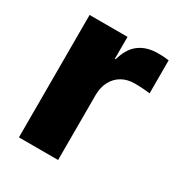

<svg xmlns="http://www.w3.org/2000/svg" viewBox="-133 -626 672 719"><g transform="rotate(30 202.5 -266.5)"><path d="M50.8 0V-529.3H214.8V-434.6H218.3Q232.4 -485.8 264.4 -509.5Q296.4 -533.2 345.2 -533.2Q357.9 -533.2 369.6 -532.5Q381.3 -531.7 392.1 -530.3V-387.2Q381.3 -389.2 361.8 -390.4Q342.3 -391.6 325.2 -391.6Q294.4 -391.6 270.8 -378.2Q247.1 -364.7 233.6 -339.4Q220.2 -314 220.2 -279.3V0Z"/></g></svg>

Font: Inter 24pt ExtraBold
Style: Regular
Weight: 800
Designer: Rasmus Andersson
Foundry: rsms
Version: Version 4.001;git-66647c0bb